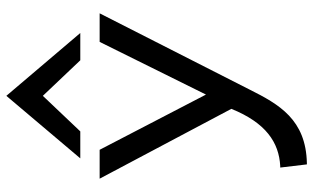

<svg xmlns="http://www.w3.org/2000/svg" viewBox="-211 -574 987 605"><g transform="rotate(-90 282.5 -271.5)"><path d="M171 -512 283 -630 395 -512H481L283 -745L86 -512ZM57 118 67 202H71C208 199 256 115 303 21L543 -451H453L287 -116L113 -451H22L242 -36C198 73 136 114 62 118Z"/></g></svg>

Font: Charger
Style: Bd
Weight: 400
Designer: Jasper
Foundry: Cannot Into Space Fonts
Version: Version 0.98